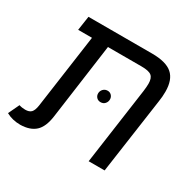

<svg xmlns="http://www.w3.org/2000/svg" viewBox="-138 -708 883 865"><g transform="rotate(30 303.5 -275.5)"><path d="M557 -444Q557 -418 553 -393L497 0H414L470 -398Q473 -421 473 -437Q473 -466 459 -477.5Q445 -489 407 -489H232L178 -97Q170 -39 142.5 -14Q115 11 65 12Q23 12 -9 -6L18 -63Q33 -58 50 -58Q71 -58 81 -68.5Q91 -79 95 -105L149 -489H77L88 -563H419Q492 -563 524.5 -534.5Q557 -506 557 -444ZM358 -289Q358 -301 350 -309.5Q342 -318 330 -318Q316 -318 307 -308.5Q298 -299 298 -286Q298 -274 306 -265.5Q314 -257 327 -257Q341 -257 349.5 -266.5Q358 -276 358 -289Z"/></g></svg>

Font: FiraGO Book
Style: Italic
Weight: 350
Italic angle: -8°
Designer: bBox Type GmbH
Foundry: bBox Type GmbH
Version: Version 1.001